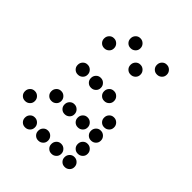

<svg xmlns="http://www.w3.org/2000/svg" viewBox="-214 -915 1029 1029"><g transform="rotate(45 300.0 -400.5)"><path d="M249 -788Q234 -788 223.5 -777Q213 -766 213 -751V-749Q213 -734 223.5 -723.5Q234 -713 249 -713H251Q266 -713 277 -723.5Q288 -734 288 -749V-751Q288 -766 277 -777Q266 -788 251 -788ZM449 -788Q434 -788 423.5 -777Q413 -766 413 -751V-749Q413 -734 423.5 -723.5Q434 -713 449 -713H451Q466 -713 477 -723.5Q488 -734 488 -749V-751Q488 -766 477 -777Q466 -788 451 -788ZM149 -688Q134 -688 123.5 -677Q113 -666 113 -651V-649Q113 -634 123.5 -623.5Q134 -613 149 -613H151Q166 -613 177 -623.5Q188 -634 188 -649V-651Q188 -666 177 -677Q166 -688 151 -688ZM349 -688Q334 -688 323.5 -677Q313 -666 313 -651V-649Q313 -634 323.5 -623.5Q334 -613 349 -613H351Q366 -613 377 -623.5Q388 -634 388 -649V-651Q388 -666 377 -677Q366 -688 351 -688ZM149 -488Q134 -488 123.5 -477Q113 -466 113 -451V-449Q113 -434 123.5 -423.5Q134 -413 149 -413H151Q166 -413 177 -423.5Q188 -434 188 -449V-451Q188 -466 177 -477Q166 -488 151 -488ZM249 -488Q234 -488 223.5 -477Q213 -466 213 -451V-449Q213 -434 223.5 -423.5Q234 -413 249 -413H251Q266 -413 277 -423.5Q288 -434 288 -449V-451Q288 -466 277 -477Q266 -488 251 -488ZM349 -488Q334 -488 323.5 -477Q313 -466 313 -451V-449Q313 -434 323.5 -423.5Q334 -413 349 -413H351Q366 -413 377 -423.5Q388 -434 388 -449V-451Q388 -466 377 -477Q366 -488 351 -488ZM449 -388Q434 -388 423.5 -377Q413 -366 413 -351V-349Q413 -334 423.5 -323.5Q434 -313 449 -313H451Q466 -313 477 -323.5Q488 -334 488 -349V-351Q488 -366 477 -377Q466 -388 451 -388ZM149 -288Q134 -288 123.5 -277Q113 -266 113 -251V-249Q113 -234 123.5 -223.5Q134 -213 149 -213H151Q166 -213 177 -223.5Q188 -234 188 -249V-251Q188 -266 177 -277Q166 -288 151 -288ZM249 -288Q234 -288 223.5 -277Q213 -266 213 -251V-249Q213 -234 223.5 -223.5Q234 -213 249 -213H251Q266 -213 277 -223.5Q288 -234 288 -249V-251Q288 -266 277 -277Q266 -288 251 -288ZM349 -288Q334 -288 323.5 -277Q313 -266 313 -251V-249Q313 -234 323.5 -223.5Q334 -213 349 -213H351Q366 -213 377 -223.5Q388 -234 388 -249V-251Q388 -266 377 -277Q366 -288 351 -288ZM449 -288Q434 -288 423.5 -277Q413 -266 413 -251V-249Q413 -234 423.5 -223.5Q434 -213 449 -213H451Q466 -213 477 -223.5Q488 -234 488 -249V-251Q488 -266 477 -277Q466 -288 451 -288ZM49 -188Q34 -188 23.5 -177Q13 -166 13 -151V-149Q13 -134 23.5 -123.5Q34 -113 49 -113H51Q66 -113 77 -123.5Q88 -134 88 -149V-151Q88 -166 77 -177Q66 -188 51 -188ZM449 -188Q434 -188 423.5 -177Q413 -166 413 -151V-149Q413 -134 423.5 -123.5Q434 -113 449 -113H451Q466 -113 477 -123.5Q488 -134 488 -149V-151Q488 -166 477 -177Q466 -188 451 -188ZM149 -88Q134 -88 123.5 -77Q113 -66 113 -51V-49Q113 -34 123.5 -23.5Q134 -13 149 -13H151Q166 -13 177 -23.5Q188 -34 188 -49V-51Q188 -66 177 -77Q166 -88 151 -88ZM249 -88Q234 -88 223.5 -77Q213 -66 213 -51V-49Q213 -34 223.5 -23.5Q234 -13 249 -13H251Q266 -13 277 -23.5Q288 -34 288 -49V-51Q288 -66 277 -77Q266 -88 251 -88ZM349 -88Q334 -88 323.5 -77Q313 -66 313 -51V-49Q313 -34 323.5 -23.5Q334 -13 349 -13H351Q366 -13 377 -23.5Q388 -34 388 -49V-51Q388 -66 377 -77Q366 -88 351 -88ZM449 -88Q434 -88 423.5 -77Q413 -66 413 -51V-49Q413 -34 423.5 -23.5Q434 -13 449 -13H451Q466 -13 477 -23.5Q488 -34 488 -49V-51Q488 -66 477 -77Q466 -88 451 -88Z"/></g></svg>

Font: Doto Rounded
Style: Bold
Weight: 700
Monospace: yes
Version: Version 1.000